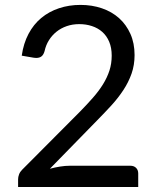

<svg xmlns="http://www.w3.org/2000/svg" viewBox="-20 -744 620 764"><path d="M300.5 -724.5Q346 -724.5 385.5 -711Q425 -697.5 453.8 -671.8Q482.5 -646 499 -609Q515.5 -572 515.5 -525Q515.5 -485 503.5 -451Q491.5 -417 471 -385.8Q450.5 -354.5 423.8 -325.2Q397 -296 367 -265.5L178.5 -72.5Q198.5 -78 219 -81.2Q239.5 -84.5 258.5 -84.5H498.5Q513 -84.5 521.5 -76Q530 -67.5 530 -54V0H52V-30.5Q52 -40 55.8 -50Q59.5 -60 68 -68.5L297.5 -299Q326 -328 349.5 -354.8Q373 -381.5 389.8 -408.5Q406.5 -435.5 415.5 -463.2Q424.5 -491 424.5 -522.5Q424.5 -554 414.5 -577.8Q404.5 -601.5 387 -617Q369.5 -632.5 346 -640.2Q322.5 -648 295.5 -648Q268.5 -648 245.5 -640Q222.5 -632 204.8 -617.8Q187 -603.5 174.8 -584Q162.5 -564.5 157.5 -541Q153.5 -526.5 145.5 -520Q137.5 -513.5 124.5 -513.5Q122 -513.5 119.2 -513.8Q116.5 -514 113 -514.5L66.5 -522.5Q73.5 -571.5 93.5 -609.2Q113.5 -647 144.2 -672.5Q175 -698 214.8 -711.2Q254.5 -724.5 300.5 -724.5Z"/></svg>

Font: 8514790e538f44c2 - subset of Lato
Style: Regular
Weight: 400
Version: Version 1.104; Western+Polish opensource